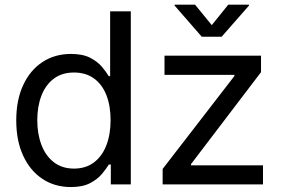

<svg xmlns="http://www.w3.org/2000/svg" viewBox="-20 -775 1185 807"><path d="M277.8 11.2Q210 11.2 158.2 -23.2Q106.4 -57.6 77.4 -120.6Q48.3 -183.6 48.3 -269Q48.3 -354.5 77.4 -417.2Q106.4 -480 158.4 -514.2Q210.4 -548.3 278.3 -548.3Q328.1 -548.3 359.4 -532Q390.6 -515.6 408.7 -493.9Q426.8 -472.2 437 -455.1H442.9V-727.5H529.8V0H445.8V-83.5H437.5Q426.8 -65.9 408.2 -43.7Q389.6 -21.5 358.4 -5.1Q327.1 11.2 277.8 11.2ZM291 -66.4Q340.3 -66.4 374.8 -92.3Q409.2 -118.2 427 -164.1Q444.8 -210 444.8 -270Q444.8 -330.1 427.2 -375Q409.7 -419.9 375.2 -445.1Q340.8 -470.2 291 -470.2Q240.2 -470.2 205.8 -444.1Q171.4 -418 154.1 -372.8Q136.7 -327.6 136.7 -270Q136.7 -211.9 154.3 -165.8Q171.9 -119.6 206.5 -93Q241.2 -66.4 291 -66.4ZM663.6 0V-64.9L965.3 -455.6V-460.4H671.4V-541H1077.1V-471.7L782.7 -85V-80.1H1085.4V0ZM799.8 -755.4 870.1 -669.4 939.5 -755.4H1026.4V-751.5L911.6 -620.6H828.1L713.9 -751.5V-755.4Z"/></svg>

Font: Inter 17pt
Style: Regular
Weight: 400
Version: Version 4.001;git-66647c0bb